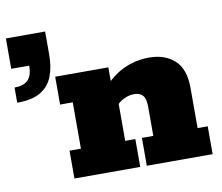

<svg xmlns="http://www.w3.org/2000/svg" viewBox="-68 -665 864 747"><g transform="rotate(-10 363.5 -291.5)"><path d="M0 -329V-389Q36 -389 53.5 -406.5Q71 -424 71 -463H0V-583H155V-492Q155 -443 141 -406.5Q127 -370 93.5 -349.5Q60 -329 0 -329ZM168 0V-110H213V-293H163V-403H373V-336L359 -335Q398 -376 442.5 -394.5Q487 -413 536 -413Q598 -413 636 -378Q674 -343 674 -270V-110H714V0H454V-110H499V-225Q499 -257 487.5 -270Q476 -283 453 -283Q433 -283 412.5 -273Q392 -263 379 -246L388 -283V-110H428V0Z"/></g></svg>

Font: Rokkitt SemiBold Black
Style: Regular
Weight: 900
Version: Version 3.103